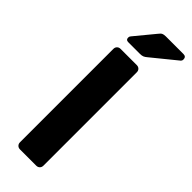

<svg xmlns="http://www.w3.org/2000/svg" viewBox="-295 -923 945 945"><g transform="rotate(45 177.5 -450.5)"><path d="M99 0Q88 0 81 -7Q74 -14 74 -25V-675Q74 -686 81 -693Q88 -700 99 -700H212Q223 -700 230 -693Q237 -686 237 -675V-25Q237 -14 230 -7Q223 0 212 0ZM102 -750Q86 -750 86 -766Q86 -774 91 -779L176 -882Q185 -894 192.5 -897.5Q200 -901 213 -901H336Q355 -901 355 -881Q355 -874 350 -869L221 -764Q213 -757 205 -753.5Q197 -750 184 -750Z"/></g></svg>

Font: Rubik SemiBold
Style: Regular
Weight: 600
Designer: Hubert and Fischer
Foundry: Hubert and Fischer
Version: Version 2.300;gftools[0.9.30]